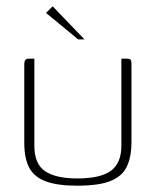

<svg xmlns="http://www.w3.org/2000/svg" viewBox="-20 -585 494 609"><path d="M89 -399V-123Q89 -65 123 -42Q157 -19 225 -19Q299 -19 332 -43.5Q365 -68 365 -123V-399Q366 -399 368 -399Q370 -399 372.5 -399Q375 -399 377 -399Q379 -399 380 -399Q388 -399 391.5 -397.5Q395 -396 396 -392Q397 -388 397 -379V-134Q397 -89 383 -58Q369 -27 332 -11.5Q295 4 225 4Q163 4 126 -9.5Q89 -23 73 -52.5Q57 -82 57 -132V-379Q57 -391 60.5 -395Q64 -399 73 -399Q77 -399 81 -399Q85 -399 89 -399ZM228 -460 126 -544 147 -565 248 -460Z"/></svg>

Font: Genos Thin ExtraLight
Style: Regular
Weight: 250
Version: Version 1.010